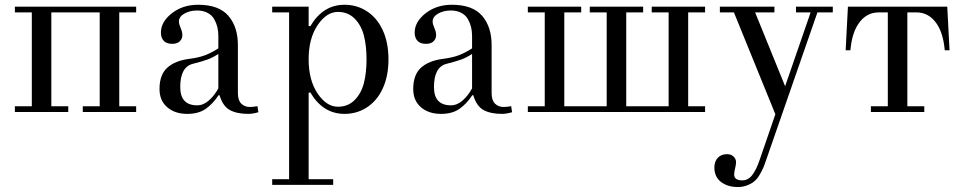

<svg xmlns="http://www.w3.org/2000/svg" viewBox="-20 -459 3947 787"><path d="M41 0V-23.4H110.4V-408.2H41V-431.6H538.1V-408.2H468.8V-23.4H538.1V0H319.3V-23.4H388.7V-408.2H190.4V-23.4H259.8V0Z M633.8 -94.2Q633.8 -152.8 665.8 -181.6Q697.8 -210.4 756.3 -217.8Q794.4 -222.7 820.8 -232.7Q847.2 -242.7 875 -260.7V-312.5Q875 -330.6 871.1 -347.2Q867.2 -363.8 858.2 -380.1Q849.1 -396.5 831.1 -406.2Q813 -416 787.6 -416Q758.3 -416 735.8 -403.3Q713.4 -390.6 713.4 -370.6Q713.4 -360.4 720.2 -344.7Q727.5 -329.1 727.5 -314.5Q727.5 -300.3 717 -289.8Q706.5 -279.3 686 -279.3Q662.6 -279.3 651.1 -291.7Q639.6 -304.2 639.6 -325.2Q639.6 -369.6 684.3 -404.5Q729 -439.5 792 -439.5Q877 -439.5 916 -394.3Q955.1 -349.1 955.1 -274.4V-77.6Q955.1 -47.9 969 -34.2Q982.9 -20.5 1003.9 -20.5Q1018.6 -20.5 1035.2 -23.9L1039.1 1Q1015.6 7.8 997.6 7.8Q950.7 7.8 921.9 -8.1Q893.1 -23.9 879.9 -68.8H876Q852.1 -32.7 822.8 -12.5Q793.5 7.8 748 7.8Q696.8 7.8 665.3 -19.5Q633.8 -46.9 633.8 -94.2ZM718.8 -102.1Q718.8 -27.3 788.1 -27.3Q813.5 -27.3 835.9 -46.9Q858.4 -66.4 875 -96.7V-237.8Q851.6 -222.7 830.8 -215.1Q810.1 -207.5 770 -197.3Q718.8 -184.1 718.8 -102.1Z M1095.7 275.4H1165V-408.2H1095.7V-431.6H1245.1V-352.5L1252 -351.6Q1303.7 -439.5 1392.1 -439.5Q1440.9 -439.5 1480.5 -415Q1523.9 -388.2 1548.1 -336.9Q1572.3 -285.6 1572.3 -215.8Q1572.3 -146 1548.1 -94.7Q1523.9 -43.5 1480.5 -16.6Q1440.9 7.8 1392.1 7.8Q1303.7 7.8 1252 -80.1L1245.1 -79.1V275.4H1345.7V298.8H1095.7ZM1365.2 -21.5Q1406.2 -21.5 1433.3 -48.6Q1460.4 -75.7 1471.4 -117.7Q1482.4 -159.7 1482.4 -215.8Q1482.4 -272 1471.4 -314Q1460.4 -356 1433.3 -383.1Q1406.2 -410.2 1365.2 -410.2Q1318.4 -410.2 1281.7 -355.7Q1245.1 -301.3 1245.1 -215.8Q1245.1 -130.4 1281.7 -75.9Q1318.4 -21.5 1365.2 -21.5Z M1673.8 -94.2Q1673.8 -152.8 1705.8 -181.6Q1737.8 -210.4 1796.4 -217.8Q1834.5 -222.7 1860.8 -232.7Q1887.2 -242.7 1915 -260.7V-312.5Q1915 -330.6 1911.1 -347.2Q1907.2 -363.8 1898.2 -380.1Q1889.2 -396.5 1871.1 -406.2Q1853 -416 1827.6 -416Q1798.3 -416 1775.9 -403.3Q1753.4 -390.6 1753.4 -370.6Q1753.4 -360.4 1760.3 -344.7Q1767.6 -329.1 1767.6 -314.5Q1767.6 -300.3 1757.1 -289.8Q1746.6 -279.3 1726.1 -279.3Q1702.6 -279.3 1691.2 -291.7Q1679.7 -304.2 1679.7 -325.2Q1679.7 -369.6 1724.4 -404.5Q1769 -439.5 1832 -439.5Q1917 -439.5 1956.1 -394.3Q1995.1 -349.1 1995.1 -274.4V-77.6Q1995.1 -47.9 2009 -34.2Q2022.9 -20.5 2043.9 -20.5Q2058.6 -20.5 2075.2 -23.9L2079.1 1Q2055.7 7.8 2037.6 7.8Q1990.7 7.8 1961.9 -8.1Q1933.1 -23.9 1919.9 -68.8H1916Q1892.1 -32.7 1862.8 -12.5Q1833.5 7.8 1788.1 7.8Q1736.8 7.8 1705.3 -19.5Q1673.8 -46.9 1673.8 -94.2ZM1758.8 -102.1Q1758.8 -27.3 1828.1 -27.3Q1853.5 -27.3 1876 -46.9Q1898.4 -66.4 1915 -96.7V-237.8Q1891.6 -222.7 1870.8 -215.1Q1850.1 -207.5 1810.1 -197.3Q1758.8 -184.1 1758.8 -102.1Z M2143.6 0V-23.4H2212.9V-408.2H2143.6V-431.6H2362.3V-408.2H2293V-23.4H2466.8V-408.2H2397.5V-431.6H2616.2V-408.2H2546.9V-23.4H2720.7V-408.2H2651.4V-431.6H2870.1V-408.2H2800.8V-23.4H2870.1V0Z M2908.2 227.1Q2908.2 203.1 2922.1 188Q2936 172.9 2960 172.9Q2977.1 172.9 2987.1 182.9Q2997.1 192.9 2997.1 206.1Q2997.1 215.3 2993.2 231Q2989.3 245.6 2989.3 256.3Q2989.3 280.3 3022.5 280.3Q3047.4 280.3 3064 257.8Q3080.6 235.4 3093.3 197.8L3158.2 9.3L2988.3 -408.2H2930.7V-431.6H3154.3V-408.2H3075.2L3198.2 -105.5L3302.7 -408.2H3242.7V-431.6H3393.6V-408.2H3330.6L3119.6 199.2Q3113.3 217.8 3108.2 229.7Q3103 241.7 3093.3 258.1Q3083.5 274.4 3072.3 283.9Q3061 293.5 3043.2 300.5Q3025.4 307.6 3003.9 307.6Q2962.9 307.6 2935.5 286.9Q2908.2 266.1 2908.2 227.1Z M3446.3 -252.9 3455.6 -431.6H3862.8L3872.1 -252.9H3852.5Q3846.2 -322.8 3819.8 -361.3Q3788.1 -408.2 3736.8 -408.2H3699.2V-23.4H3768.6V0H3549.8V-23.4H3619.1V-408.2H3581.5Q3530.3 -408.2 3498.5 -361.3Q3471.7 -321.8 3465.8 -252.9Z"/></svg>

Font: Theano Didot
Style: Regular
Weight: 400
Designer: Alexey Kryukov
Version: Version 2.0